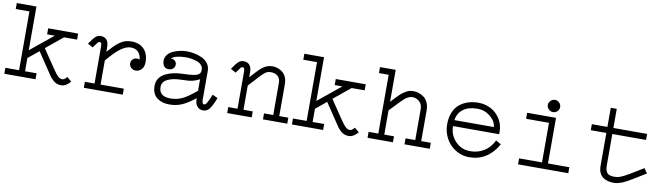

<svg xmlns="http://www.w3.org/2000/svg" viewBox="-35 -1077 5465 1577"><g transform="rotate(10 2698.0 -288.5)"><path d="M562 -32.2Q547.4 -13.2 526.9 -0.5Q506.3 12.2 484.9 12.2Q450.2 12.2 425.5 -6.8Q400.9 -25.9 378.9 -60.1L263.2 -232.9L173.8 -160.2V-49.8H270V0H9.8V-49.8H124V-540H9.8V-589.8H173.8V-225.1L363.8 -379.9H299.8V-430.2H549.8V-379.9H440.9L300.8 -265.1L411.1 -102.1Q436.5 -64.5 452.4 -51.3Q468.3 -38.1 484.9 -38.1Q492.7 -38.1 500.2 -42.2Q507.8 -46.4 512.2 -50.8Q516.6 -55.2 523.9 -64Z M654.8 -378.9Q678.7 -414.1 695.8 -428.5Q712.9 -442.9 735.8 -442.9Q807.1 -442.9 803.7 -351.1V-323.2Q834.5 -357.4 853.8 -376.5Q873 -395.5 896.5 -412.4Q919.9 -429.2 942.6 -436Q965.3 -442.9 993.7 -442.9Q1059.1 -442.9 1097.4 -404.1Q1135.7 -365.2 1135.7 -293.9Q1135.7 -255.9 1115.2 -234.4Q1094.7 -212.9 1066.4 -212.9Q1044.9 -212.9 1028.8 -227.8Q1012.7 -242.7 1012.7 -265.1Q1012.7 -289.1 1033.7 -303.7Q1054.7 -318.4 1083.5 -308.1Q1081.1 -345.7 1058.6 -369.6Q1036.1 -393.6 993.7 -393.1Q957 -392.1 912.4 -359.9Q867.7 -327.6 803.7 -251V-49.8H997.6V0H672.9V-49.8H753.4V-357.9Q753.4 -377.4 749.3 -385.3Q745.1 -393.1 735.8 -393.1Q728 -393.1 719.7 -383.5Q711.4 -374 686.5 -338.9L643.6 -362.8Z M1769 -106.9Q1740.7 -35.6 1720.2 -11.2Q1699.7 13.2 1668.5 13.2Q1638.7 13.2 1619.1 -9.5Q1599.6 -32.2 1601.1 -77.1Q1541 -29.3 1493.4 -8.1Q1445.8 13.2 1386.2 13.2Q1323.7 13.2 1283.2 -18.6Q1242.7 -50.3 1242.2 -115.2Q1241.7 -150.9 1259 -177.7Q1276.4 -204.6 1306.6 -220.5Q1336.9 -236.3 1373.3 -244.6Q1409.7 -252.9 1452.1 -253.9Q1514.2 -255.4 1544.9 -260.7Q1575.7 -266.1 1588.4 -278.1Q1601.1 -290 1601.1 -313Q1601.1 -336.4 1585.4 -353.3Q1569.8 -370.1 1544.9 -377.9Q1520 -385.7 1497.8 -388.9Q1475.6 -392.1 1454.1 -392.1Q1414.6 -392.1 1380.1 -383.5Q1345.7 -375 1335.4 -357.9Q1349.1 -364.7 1366.2 -351.8Q1383.3 -338.9 1383.3 -319.8Q1383.3 -297.9 1369.4 -284.4Q1355.5 -271 1331.1 -271Q1306.6 -271 1293 -287.8Q1279.3 -304.7 1279.3 -333Q1279.3 -361.3 1296.9 -383.5Q1314.5 -405.8 1342 -417.7Q1369.6 -429.7 1398.2 -435.8Q1426.8 -441.9 1454.1 -441.9Q1486.8 -441.9 1519.3 -435.3Q1551.8 -428.7 1582.5 -414.6Q1613.3 -400.4 1632.3 -374Q1651.4 -347.7 1651.4 -313V-77.1Q1651.4 -37.1 1668.5 -37.1Q1680.7 -37.1 1690.9 -53.7Q1701.2 -70.3 1725.1 -127.9ZM1601.1 -234.9Q1574.7 -219.7 1543.5 -212.2Q1512.2 -204.6 1451.2 -204.1Q1380.9 -203.1 1336.4 -181.4Q1292 -159.7 1292 -117.2Q1292 -37.1 1387.2 -37.1Q1442.9 -37.1 1490 -60.5Q1537.1 -84 1601.1 -139.2Z M1846.7 -378.9Q1870.6 -414.1 1887.7 -428.5Q1904.8 -442.9 1927.7 -442.9Q1999 -442.9 1995.6 -351.1V-320.8Q2053.7 -385.7 2074.7 -404.3Q2119.6 -442.4 2164.1 -442.9Q2180.7 -442.9 2197.3 -439.7Q2213.9 -436.5 2231.7 -427.5Q2249.5 -418.5 2262.9 -404.8Q2276.4 -391.1 2285.2 -368.2Q2293.9 -345.2 2293.9 -315.9V-49.8H2369.6V0H2167V-49.8H2243.7V-315.9Q2243.7 -357.9 2220 -375.5Q2196.3 -393.1 2164.1 -393.1Q2147.9 -393.1 2134.5 -387.9Q2121.1 -382.8 2105.5 -368.9Q2089.8 -355 2077.6 -341.6Q2065.4 -328.1 2041 -300.8Q2016.6 -273.4 1995.6 -252V-49.8H2072.8V0H1868.7V-49.8H1945.8V-357.9Q1945.8 -377.4 1941.4 -385.3Q1937 -393.1 1927.7 -393.1Q1919.9 -393.1 1912.1 -384Q1904.3 -375 1878.9 -338.9L1835.9 -362.8Z M2960.4 -32.2Q2945.8 -13.2 2925.3 -0.5Q2904.8 12.2 2883.3 12.2Q2848.6 12.2 2824 -6.8Q2799.3 -25.9 2777.3 -60.1L2661.6 -232.9L2572.3 -160.2V-49.8H2668.5V0H2408.2V-49.8H2522.5V-540H2408.2V-589.8H2572.3V-225.1L2762.2 -379.9H2698.2V-430.2H2948.2V-379.9H2839.4L2699.2 -265.1L2809.6 -102.1Q2835 -64.5 2850.8 -51.3Q2866.7 -38.1 2883.3 -38.1Q2891.1 -38.1 2898.7 -42.2Q2906.2 -46.4 2910.6 -50.8Q2915 -55.2 2922.4 -64Z M3345.2 -393.1Q3332.5 -393.1 3320.1 -388.4Q3307.6 -383.8 3297.1 -377.2Q3286.6 -370.6 3271.2 -356.2Q3255.9 -341.8 3244.1 -329.6Q3232.4 -317.4 3210 -293.5Q3187.5 -269.5 3169.9 -252V-49.8H3251V0H3039.1V-49.8H3120.1V-540H3039.1V-589.8H3169.9V-323.2Q3192.4 -347.7 3203.6 -359.4Q3214.8 -371.1 3231.9 -387.9Q3249 -404.8 3260.3 -412.4Q3271.5 -419.9 3286.1 -428.5Q3300.8 -437 3314.9 -439.9Q3329.1 -442.9 3345.2 -442.9Q3367.2 -442.9 3389.2 -435.8Q3411.1 -428.7 3431.6 -413.8Q3452.1 -398.9 3465.1 -371.1Q3478 -343.3 3478 -306.2V-49.8H3558.1V0H3347.2V-49.8H3428.2V-306.2Q3428.2 -348.6 3402.6 -370.8Q3377 -393.1 3345.2 -393.1Z M3663.6 -223.1Q3663.6 -279.3 3681.2 -322Q3698.7 -364.7 3729.7 -390.4Q3760.7 -416 3800.3 -429Q3839.8 -441.9 3886.7 -441.9Q3941.9 -441.9 3989.7 -417.5Q4037.6 -393.1 4068.1 -345.2Q4098.6 -297.4 4098.6 -236.8V-216.8H3713.9Q3713.9 -142.6 3764.2 -90.3Q3814.5 -38.1 3886.7 -38.1Q3951.2 -38.1 4002 -69.1Q4052.7 -100.1 4083.5 -162.1L4126.5 -137.2Q4042.5 12.2 3886.7 12.2Q3842.8 12.2 3802 -5.9Q3761.2 -23.9 3730.7 -54.7Q3700.2 -85.4 3681.9 -129.6Q3663.6 -173.8 3663.6 -223.1ZM4045.9 -267.1Q4040.5 -316.9 3994.1 -354.5Q3947.8 -392.1 3886.7 -392.1Q3812.5 -392.1 3768.3 -358.4Q3724.1 -324.7 3716.8 -267.1Z M4502.4 -472.2Q4481.4 -472.2 4465.8 -487.5Q4450.2 -502.9 4450.2 -522.9Q4450.2 -543 4465.8 -558.6Q4481.4 -574.2 4502.4 -574.2Q4522.9 -574.2 4538.1 -558.8Q4553.2 -543.5 4553.2 -522.9Q4553.2 -502.4 4538.1 -487.3Q4522.9 -472.2 4502.4 -472.2ZM4713.4 -49.8V0H4294.4V-49.8H4485.4V-379.9H4294.4V-430.2H4535.2V-49.8Z M4834 -430.2H4963.9V-589.8H5013.7V-430.2H5294.9V-379.9H5013.7V-113.8Q5013.7 -91.8 5019.3 -76.7Q5024.9 -61.5 5032 -54Q5039.1 -46.4 5051.8 -42.2Q5064.5 -38.1 5072.3 -37.6Q5080.1 -37.1 5093.8 -37.1Q5110.4 -37.1 5127.4 -41.7Q5144.5 -46.4 5168.5 -58.6Q5192.4 -70.8 5209.5 -80.8Q5226.6 -90.8 5263.2 -113.5Q5299.8 -136.2 5322.8 -149.9L5350.1 -109.9Q5328.6 -96.7 5292.5 -74.5Q5256.3 -52.2 5240.7 -43Q5225.1 -33.7 5200.2 -20Q5175.3 -6.3 5160.9 -1Q5146.5 4.4 5128.4 8.8Q5110.4 13.2 5093.8 13.2Q5077.1 13.2 5061.3 10.7Q5045.4 8.3 5027.1 1Q5008.8 -6.3 4995.4 -18.6Q4981.9 -30.8 4972.9 -52.2Q4963.9 -73.7 4963.9 -102.1V-379.9H4834Z"/></g></svg>

Font: Compagnon Roman
Style: Regular
Weight: 400
Designer: Juliette Duhe, Lea Pradine
Foundry: Velvetyne Type Foundry
Version: Version 1.000;PS 001.000;hotconv 1.0.88;makeotf.lib2.5.64775